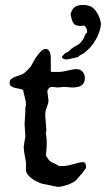

<svg xmlns="http://www.w3.org/2000/svg" viewBox="-20 -729 420 762"><path d="M80.6 -187.5 77.6 -236.3 80.6 -287.1V-301.8Q81.1 -304.2 82 -307.6Q83 -311 83 -313.5Q83 -327.6 78.6 -342.5Q74.2 -357.4 71.8 -371.6Q66.9 -375 57.9 -376.5Q48.8 -377.9 40 -380.1Q31.2 -382.3 24.7 -386.7Q18.1 -391.1 18.1 -400.4Q18.1 -410.6 24.9 -415.8Q31.7 -420.9 41.3 -424.6Q50.8 -428.2 60.8 -431.2Q70.8 -434.1 77.1 -439.9Q83.5 -445.3 91.3 -453.1Q99.1 -460.9 102.5 -465.3Q106.4 -473.1 113 -484.9Q119.6 -496.6 127.4 -507.6Q135.3 -518.6 144 -526.6Q152.8 -534.7 161.6 -534.7Q167.5 -534.7 171.1 -531.5Q174.8 -528.3 177 -523.7Q179.2 -519 180.2 -513.7Q181.2 -508.3 181.6 -503.4V-446.8L184.1 -443.4H207Q219.2 -443.4 229.5 -445.1Q239.7 -446.8 248.8 -449Q257.8 -451.2 266.4 -452.9Q274.9 -454.6 284.7 -454.6Q298.3 -454.6 307.6 -444.3Q316.9 -434.1 316.9 -419.9Q316.9 -408.7 313.2 -401.4Q309.6 -394 302.7 -389.6Q295.9 -385.3 286.6 -383.5Q277.3 -381.8 266.1 -381.8L233.9 -384.3L209.5 -381.8L186 -384.3Q179.2 -384.3 173.6 -378.2Q168 -372.1 168 -366.7L172.4 -330.1Q172.4 -323.2 170.4 -316.9Q168.5 -310.5 166 -304Q163.6 -297.4 161.6 -290.5Q159.7 -283.7 159.7 -276.4V-267.6L164.1 -210.9Q162.6 -208 162.4 -205.1Q162.1 -202.1 162.1 -197.8Q162.1 -194.3 163.1 -191.4Q164.1 -188.5 164.1 -186Q165.5 -171.9 165.5 -158.2Q165.5 -146 164.6 -134.8Q163.6 -123.5 161.6 -112.3Q162.1 -111.8 163.6 -109.6Q165 -107.4 166.7 -104.7Q168.5 -102.1 169.9 -99.4Q171.4 -96.7 172.4 -96.2Q176.3 -90.3 181.2 -87.4Q186 -84.5 191.2 -82.3Q196.3 -80.1 201.9 -77.6Q207.5 -75.2 212.9 -70.3H231.4Q242.7 -70.3 252.9 -72.8Q263.2 -75.2 272.7 -77.9Q282.2 -80.6 291.3 -83Q300.3 -85.4 310.1 -85.4Q315.9 -85.4 318.8 -79.6Q321.8 -73.7 321.8 -68.4Q321.8 -65.4 321.5 -63.7Q321.3 -62 320.3 -60.5Q319.3 -59.1 317.6 -57.1Q315.9 -55.2 313.5 -51.8L306.6 -42Q305.2 -41 302 -37.1Q298.8 -33.2 294.9 -28.6Q291 -23.9 287.1 -19.8Q283.2 -15.6 281.2 -13.7Q276.4 -8.3 266.6 -3.4Q256.8 1.5 246.1 5.1Q235.4 8.8 225.3 10.7Q215.3 12.7 209.5 12.7L147 0Q138.7 -2.4 128.4 -7.3Q118.2 -12.2 108.6 -18.8Q99.1 -25.4 92 -33.7Q85 -42 83 -51.8V-85.4Q80.6 -102.1 77.4 -116.9Q74.2 -131.8 74.2 -147.9ZM225.6 -502.4Q225.6 -503.4 226.1 -504.4Q227.1 -506.3 228 -506.8Q229.5 -508.8 233.9 -513.2Q238.3 -517.6 239.3 -518.6Q239.7 -518.6 241.7 -519.5Q243.7 -520.5 245.8 -521.5Q248 -522.5 250 -523.4Q252 -524.4 252.4 -524.9Q253.4 -525.9 257.1 -529.5Q260.7 -533.2 261.7 -534.2Q272.5 -542.5 285.4 -549.1Q298.3 -555.7 306.6 -568.4Q307.1 -568.8 308.6 -571Q310.1 -573.2 311.5 -576.2Q313 -579.1 314.2 -582Q315.4 -585 315.9 -586.4Q316.4 -586.4 317.4 -589.4Q317.9 -590.8 318.4 -592.8Q318.8 -593.8 322 -596.4Q325.2 -599.1 325.2 -599.6Q325.7 -600.1 325.7 -601.8Q325.7 -603.5 325.7 -604.5Q325.7 -610.8 322.5 -617.2Q319.3 -623.5 314 -627.4Q305.7 -626 297.9 -626Q287.6 -626 279.3 -629.9Q271 -633.8 267.1 -646Q266.6 -646.5 265.6 -649.4Q264.6 -652.3 263.7 -656.5Q262.7 -660.6 261.7 -664.6Q260.7 -668.5 260.3 -670.9V-672.9Q265.6 -693.8 277.3 -701.7Q289.1 -709.5 309.6 -709.5Q336.4 -709.5 351.3 -695.6Q366.2 -681.6 375.5 -656.7Q375.5 -656.7 376.2 -654.5Q377 -652.3 377.7 -649.4Q378.4 -646.5 379.2 -643.3Q379.9 -640.1 380.4 -638.2Q380.4 -622.1 375 -605.2Q369.6 -588.4 360.8 -572.8Q352.1 -557.1 340.3 -543.5Q328.6 -529.8 315.9 -520.5Q310.1 -515.1 302.5 -512.2Q294.9 -509.3 289.6 -502.4Q277.3 -500.5 265.1 -496.8Q252.9 -493.2 241.7 -493.2Q236.8 -493.2 232.2 -495.4Q227.5 -497.6 225.6 -502.4Z"/></svg>

Font: IM FELL English
Style: Regular
Weight: 400
Designer: Igino Marini
Foundry: Igino Marini
Version: 3.00